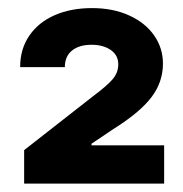

<svg xmlns="http://www.w3.org/2000/svg" viewBox="-20 -803 449 470"><path d="M39.1 -435.5 209 -568.4Q241.7 -592.8 255.6 -608.9Q269.5 -625 269.5 -645.5Q269.5 -668 251 -680.7Q232.4 -693.4 204.1 -693.4Q173.8 -693.4 156.2 -679.2Q138.7 -665 138.7 -638.7H29.3Q29.3 -683.1 51.8 -715.8Q74.2 -748.5 114 -765.9Q153.8 -783.2 205.1 -783.2Q256.8 -783.2 296.4 -765.1Q335.9 -747.1 357.4 -716.1Q378.9 -685.1 378.9 -647.5Q378.9 -601.6 350.1 -564.2Q321.3 -526.9 257.8 -487.3L204.1 -451.2V-447.3H381.8V-353.5H39.1Z"/></svg>

Font: Pretendard GOV ExtraBold
Style: Regular
Weight: 800
Designer: Base glyphs from Inter by Rasmus Andersson; Hangeul glyphs from Noto Sans CJK(Source Han Sans) by Jang Soo-young and Kan
Foundry: Kil Hyung-jin
Version: Version 1.309